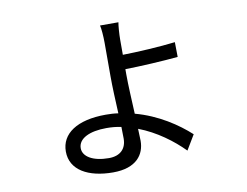

<svg xmlns="http://www.w3.org/2000/svg" viewBox="-75 -726 1150 895"><g transform="rotate(-10 500.0 -278.5)"><path d="M466 -138 467 -83C467 -35 438 -5 384 -5C307 -5 262 -34 262 -73C262 -119 316 -145 396 -145C420 -145 443 -143 466 -138ZM537 -621H450C454 -607 457 -568 457 -538C457 -504 457 -420 457 -379C457 -330 460 -264 463 -203C444 -206 424 -207 404 -207C267 -207 191 -154 191 -70C191 18 274 64 392 64C502 64 543 6 543 -59L541 -116C625 -84 698 -29 750 24L792 -46C734 -99 646 -159 538 -188C535 -254 531 -326 531 -374V-400C599 -401 711 -407 781 -414L780 -484C708 -475 598 -469 531 -468V-539C531 -566 534 -606 537 -621Z"/></g></svg>

Font: Noto Sans HK
Style: Regular
Weight: 400
Designer: Ryoko NISHIZUKA 西塚涼子 (kana, bopomofo & ideographs); Paul D. Hunt (Latin, Greek & Cyrillic); Sandoll Communications 산돌커뮤니
Foundry: Adobe
Version: Version 2.004;hotconv 1.0.118;makeotfexe 2.5.65603